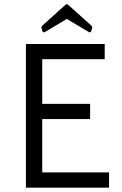

<svg xmlns="http://www.w3.org/2000/svg" viewBox="-20 -862 562 882"><path d="M481 -70V0H99V-660H461V-590H174V-385H394V-315H174V-70ZM283 -842H291L401 -743L404 -736L398 -716L391 -713L287 -775L183 -713L176 -716L170 -736L173 -743Z"/></svg>

Font: Quattrocento Sans
Style: Regular
Weight: 400
Designer: Pablo Impallari
Foundry: Pablo Impallari, Igino Marini, Brenda Gallo
Version: Version 2.000